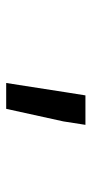

<svg xmlns="http://www.w3.org/2000/svg" viewBox="144 -934 299 627"><g transform="rotate(90 293.5 -620.5)"><path d="M376.5 -678.2 387.7 -750H291.5L281.7 -688.5L251 -491.2H335.4Z"/></g></svg>

Font: Roboto Mono SemiBold
Style: Italic
Weight: 600
Italic angle: -10°
Monospace: yes
Designer: Google
Version: Version 3.000